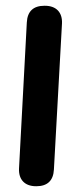

<svg xmlns="http://www.w3.org/2000/svg" viewBox="-20 -608 281 666"><path d="M167 -20 195 -526C197 -565 175 -588 136 -588H134C96 -588 75 -569 73 -530L46 -24C44 15 66 38 105 38H106C144 38 165 19 167 -20Z"/></svg>

Font: 寒蝉团圆体 Round
Style: Regular
Weight: 500
Designer: 寒蝉字型
Version: Version 2.700;Glyphs 3.1.1 (3135)